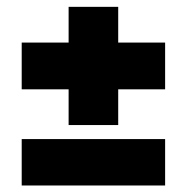

<svg xmlns="http://www.w3.org/2000/svg" viewBox="-20 -582 560 575"><path d="M45 -26.5V-165.5H474.5V-26.5ZM334 -207.5H185.5V-561.5H334ZM45 -314.5V-454.5H474.5V-314.5Z"/></svg>

Font: Anek Telugu Medium ExtraBold
Style: Regular
Weight: 800
Version: Version 1.003